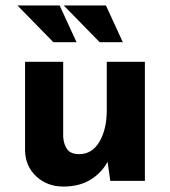

<svg xmlns="http://www.w3.org/2000/svg" viewBox="-20 -664 624 705"><path d="M213 21Q154 21 114 -15.5Q74 -52 72 -110V-437H212V-162Q214 -133 227 -115.5Q240 -98 271 -98Q318 -98 345 -143.5Q372 -189 372 -259V-437H512V0H385L375 -70Q353 -29 312 -4Q271 21 213 21ZM44 -644H199L261 -509H176ZM214 -644H369L431 -509H346Z"/></svg>

Font: Synthetic
Style: Bold
Weight: 700
Designer: Santiago Orozco
Foundry: Typemade
Version: Version 2.000; ttfautohint (v1.8.4.7-5d5b)